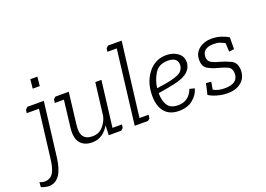

<svg xmlns="http://www.w3.org/2000/svg" viewBox="-202 -1014 2165 1563"><g transform="rotate(-20 881.0 -232.5)"><path d="M134 -568 142 -647H203L195 -568ZM24 -426 43 -444H185L127 27Q104 215 -4 223Q-40 224 -78 208L-75 166Q-23 188 18.5 161.5Q60 135 74 27L126 -397H20Z M717 -46 713 -17 694 0H586L589 -85Q565 -42 528.5 -16.5Q492 9 440 9Q376 9 340 -31.5Q304 -72 314 -163L342 -397H263L267 -428L286 -444H401L369 -176Q359 -101 382.5 -69Q406 -37 461 -37Q516 -37 550.5 -75.5Q585 -114 596 -160L631 -444H684L635 -46Z M812 -671 830 -688H948L869 -46H948L944 -15L926 0H811L889 -642H808Z M1202 -36Q1296 -36 1332 -130L1375 -119Q1360 -65 1313.5 -27.5Q1267 10 1193 10Q1112 10 1070 -40Q1028 -90 1028 -181Q1028 -296 1089 -374.5Q1150 -453 1248 -453Q1304 -453 1345 -424Q1386 -395 1386 -345Q1386 -296 1349 -261.5Q1312 -227 1228 -209Q1195 -202 1158.5 -195Q1122 -188 1085 -183Q1085 -115 1111.5 -75.5Q1138 -36 1202 -36ZM1208 -245Q1288 -264 1308 -289Q1328 -314 1328 -340Q1328 -406 1244 -406Q1166 -406 1130.5 -349Q1095 -292 1087 -225Q1127 -230 1156.5 -235Q1186 -240 1208 -245Z M1605 -36Q1722 -36 1722 -122Q1722 -166 1691 -182Q1660 -198 1604 -212Q1560 -223 1523.5 -244.5Q1487 -266 1487 -323Q1487 -384 1531.5 -418.5Q1576 -453 1637 -453Q1684 -453 1723 -440Q1762 -427 1785 -412L1784 -310L1740 -304L1736 -379Q1716 -390 1695 -398Q1674 -406 1644 -406Q1543 -406 1543 -329Q1543 -297 1565.5 -281.5Q1588 -266 1638 -253Q1684 -241 1731 -218.5Q1778 -196 1778 -128Q1778 -66 1733.5 -28Q1689 10 1615 10Q1568 10 1522 -3.5Q1476 -17 1453 -34L1475 -128L1519 -124L1508 -59Q1548 -36 1605 -36Z"/></g></svg>

Font: Zilla Slab Light
Style: Italic
Weight: 300
Italic angle: -6°
Designer: Typotheque.com
Foundry: Typotheque type foundry
Version: Version 1.1; 2017; ttfautohint (v1.6)